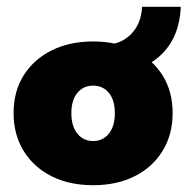

<svg xmlns="http://www.w3.org/2000/svg" viewBox="-20 -535 552 565"><path d="M254 10Q184 10 131.5 -16.5Q79 -43 49.5 -91Q20 -139 20 -202Q20 -266 49.5 -313Q79 -360 131.5 -386.5Q184 -413 254 -413Q324 -413 376.5 -386.5Q429 -360 458.5 -313Q488 -266 488 -202Q488 -139 458.5 -91Q429 -43 376.5 -16.5Q324 10 254 10ZM254 -120Q283 -120 300.5 -142Q318 -164 318 -202Q318 -240 300.5 -261.5Q283 -283 254 -283Q225 -283 207.5 -261.5Q190 -240 190 -202Q190 -164 207.5 -142Q225 -120 254 -120ZM264 -318V-403H286Q334 -403 365 -434Q396 -465 398 -515H512Q508 -422 450 -370Q392 -318 294 -318Z"/></svg>

Font: Rokkitt Black
Style: Regular
Weight: 900
Designer: Vernon Adams
Foundry: Vernon Adams
Version: Version 3.103